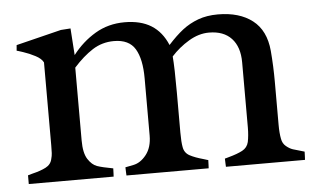

<svg xmlns="http://www.w3.org/2000/svg" viewBox="-40 -510 937 568"><g transform="rotate(-5 429.0 -226.0)"><path d="M276.9 -24.4Q276.9 -17.1 276.4 -9.8Q275.9 -2.4 275.9 0H23.9V-25.9Q24.9 -26.4 37.6 -29.8Q62 -35.6 77.6 -43.7Q93.3 -51.8 96.7 -68.4Q99.1 -76.7 99.6 -85.2Q100.1 -93.8 100.1 -108.4V-354.5Q94.2 -366.2 76.9 -375.2Q59.6 -384.3 41 -390.4Q22.5 -396.5 22.5 -396L23.9 -412.6L158.2 -445.8L187 -447.8L192.4 -368.2Q221.2 -405.8 260.3 -429Q299.3 -452.1 347.7 -452.1Q395.5 -452.1 426.8 -432.6Q458 -413.1 474.6 -373.5Q498 -399.4 519 -415.8Q540 -432.1 565.9 -441.7Q591.8 -451.2 624.5 -451.2Q688.5 -451.2 727.3 -421.1Q766.1 -391.1 771.5 -330.1Q775.4 -284.2 775.4 -237.8V-109.9Q775.4 -85.4 778.8 -68.4Q781.2 -54.2 791.3 -45.9Q801.3 -37.6 811 -34.4Q820.8 -31.2 845.2 -24.4Q845.2 -17.1 844.7 -10Q844.2 -2.9 844.2 0H609.4Q609.4 -2.9 608.9 -10Q608.4 -17.1 608.4 -24.4Q610.8 -24.9 614 -25.9Q617.2 -26.9 620.6 -27.8Q646 -34.7 661.1 -42.7Q676.3 -50.8 680.2 -67.4Q684.1 -86.9 684.1 -109.9V-303.7Q684.1 -349.6 660.6 -374.8Q637.2 -399.9 593.8 -399.9Q563.5 -399.9 533.7 -382.1Q503.9 -364.3 481 -338.9Q483.9 -305.2 483.9 -230.5V-112.3Q483.9 -84.5 486.8 -69.3Q489.7 -51.8 505.1 -43.5Q520.5 -35.2 545.9 -28.3Q559.6 -23.9 559.1 -24.4Q559.1 -17.1 558.6 -9.8Q558.1 -2.4 558.1 0H314Q314 -2.9 313.5 -10Q313 -17.1 313 -24.4Q314.9 -24.9 336.7 -29.1Q358.4 -33.2 375.5 -54.9Q392.6 -76.7 392.6 -111.8V-281.7Q392.6 -338.9 374.5 -369.1Q356.4 -399.4 311.5 -399.4Q276.4 -399.4 247.8 -381.1Q219.2 -362.8 190.9 -331.1V-114.7Q190.9 -77.6 202.6 -59.3Q214.4 -41 229.5 -35.6Q244.6 -30.3 276.9 -24.4Z"/></g></svg>

Font: Radley
Style: Regular
Weight: 400
Designer: Vernon Adams
Foundry: Vernon Adams
Version: Version 1.003; ttfautohint (v1.6)